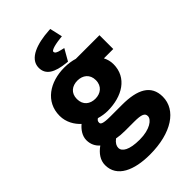

<svg xmlns="http://www.w3.org/2000/svg" viewBox="-275 -818 1131 1131"><g transform="rotate(-45 290.0 -252.5)"><path d="M197 8C218 12 240 14 267 14H342C405 14 423 24 423 48C423 76 377 112 291 112C204 112 167 87 167 57C167 41 175 25 197 8ZM271 217C453 217 566 139 566 29C566 -68 491 -107 362 -107H265C200 -107 192 -117 192 -128C192 -140 196 -145 206 -152C229 -145 255 -141 277 -141C399 -141 496 -200 496 -312C496 -336 490 -357 480 -376H558V-491H361C339 -498 308 -503 277 -503C156 -503 56 -438 56 -321C56 -268 83 -224 114 -196C90 -176 66 -145 66 -108C66 -73 81 -46 102 -28C64 -1 40 33 40 74C40 174 141 217 271 217ZM198 -319C198 -369 233 -394 277 -394C321 -394 356 -368 356 -319C356 -268 319 -243 277 -243C233 -243 198 -268 198 -319ZM317 -512 358 -584 337 -589C305 -596 297 -603 297 -615C297 -622 318 -634 379 -641L397 -643L379 -722L364 -721C270 -715 169 -686 169 -608C169 -550 216 -522 306 -513Z"/></g></svg>

Font: Falling Sky
Style: Bd+
Weight: 400
Designer: Paul D. Hunt
Foundry: Adobe Systems Incorporated
Version: Version 1.02